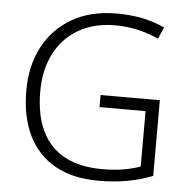

<svg xmlns="http://www.w3.org/2000/svg" viewBox="-52 -777 829 839"><g transform="rotate(5 362.0 -357.5)"><path d="M387 -364H647V-32Q594 -11 535.5 -0.5Q477 10 410 10Q297 10 219.5 -33.5Q142 -77 102 -159Q62 -241 62 -356Q62 -465 106 -548Q150 -631 231.5 -678Q313 -725 428 -725Q486 -725 538.5 -714.5Q591 -704 638 -682L615 -631Q570 -652 522 -662.5Q474 -673 425 -673Q331 -673 263 -633Q195 -593 159 -522Q123 -451 123 -357Q123 -254 157 -183.5Q191 -113 257.5 -77.5Q324 -42 422 -42Q474 -42 515 -49Q556 -56 589 -68V-311H387Z"/></g></svg>

Font: Noto Sans Devanagari Light
Style: Regular
Weight: 300
Version: Version 2.003